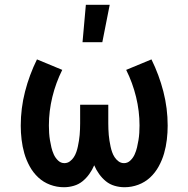

<svg xmlns="http://www.w3.org/2000/svg" viewBox="-20 -777 790 805"><path d="M248 8Q218 8 190 -2.5Q162 -13 140.5 -33Q119 -53 104.5 -79.5Q90 -106 82 -134Q74 -162 70.5 -191.5Q67 -221 67 -250Q67 -323 85 -393Q103 -463 135 -528L241 -484Q214 -430 199.5 -370.5Q185 -311 185 -251Q185 -235 186 -219.5Q187 -204 189.5 -189Q192 -174 195.5 -159Q199 -144 205.5 -129.5Q212 -115 223.5 -104Q235 -93 250 -93Q263 -93 273 -100.5Q283 -108 289.5 -118Q296 -128 300 -139.5Q304 -151 306.5 -163Q309 -175 311 -187Q313 -199 314 -211Q315 -223 315.5 -235.5Q316 -248 316 -260V-338H434V-260Q434 -248 434.5 -235.5Q435 -223 436 -211Q437 -199 439 -187Q441 -175 443.5 -163Q446 -151 450 -139.5Q454 -128 460.5 -118Q467 -108 477 -100.5Q487 -93 500 -93Q515 -93 526.5 -104Q538 -115 544.5 -129.5Q551 -144 554.5 -159Q558 -174 560.5 -189Q563 -204 564 -219.5Q565 -235 565 -251Q565 -311 550.5 -370.5Q536 -430 509 -484L615 -528Q647 -463 665 -393Q683 -323 683 -250Q683 -221 679.5 -191.5Q676 -162 668 -134Q660 -106 645.5 -79.5Q631 -53 609.5 -33Q588 -13 560 -2.5Q532 8 502 8Q481 8 460.5 2Q440 -4 424 -17Q408 -30 395.5 -47.5Q383 -65 375 -84Q367 -65 354.5 -47.5Q342 -30 326 -17Q310 -4 289.5 2Q269 8 248 8ZM326 -600 340 -757H440L409 -600Z"/></svg>

Font: Iosevka Aile
Style: Bold
Weight: 700
Designer: Belleve Invis
Foundry: Belleve Invis
Version: Version 28.0.1; ttfautohint (v1.8.4)